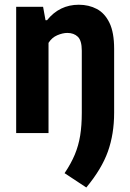

<svg xmlns="http://www.w3.org/2000/svg" viewBox="-20 -576 561 831"><path d="M353.5 235.5 259.5 173.5Q287.5 132 303.8 93Q320 54 327 10.8Q334 -32.5 334 -87.5V-356.5Q334 -400.5 316.8 -417Q299.5 -433.5 271.5 -433.5Q251.5 -433.5 228 -423.5Q204.5 -413.5 190 -390.5V0H50V-546.5H166.5L177 -488.5H183.5Q237.5 -555.5 321 -555.5Q364.5 -555.5 399 -537.2Q433.5 -519 453.8 -477.2Q474 -435.5 474 -364.5V-88Q474 4 447 79.8Q420 155.5 353.5 235.5Z"/></svg>

Font: Encode Sans Condensed
Style: Bold
Weight: 700
Width: 3
Designer: Multiple Designers
Foundry: Impallari Type
Version: Version 3.000; ttfautohint (v1.8.3) -l 8 -r 50 -G 200 -x 14 